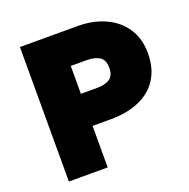

<svg xmlns="http://www.w3.org/2000/svg" viewBox="-125 -820 923 939"><g transform="rotate(-20 336.5 -350.0)"><path d="M76.5 0V-700H375.5Q456 -700 519 -671.5Q582 -643 618.2 -588.8Q654.5 -534.5 654.5 -458Q654.5 -381 621 -327Q587.5 -273 524 -244.5Q460.5 -216 370.5 -216H278.5V0ZM278.5 -383H362.5Q404.5 -383 428.5 -398.8Q452.5 -414.5 452.5 -455Q452.5 -497 427.5 -512.5Q402.5 -528 363.5 -528H278.5Z"/></g></svg>

Font: Geologica Cursive Black
Style: Regular
Weight: 900
Designer: Sindre Bremnes, Frode Helland
Foundry: Monokrom Skriftforlag AS
Version: Version 1.010;gftools[0.9.28]